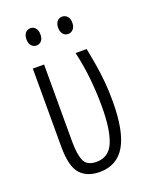

<svg xmlns="http://www.w3.org/2000/svg" viewBox="-136 -782 684 865"><g transform="rotate(-20 206.5 -349.0)"><path d="M191 9Q131 9 98.5 -27Q66 -63 66 -158V-532H120V-164Q120 -102 133.5 -70.5Q147 -39 193 -39Q252 -39 276 -96.5Q300 -154 300 -266Q300 -329 293.5 -395.5Q287 -462 271 -532H324Q334 -482 340.5 -441Q347 -400 350.5 -360Q354 -320 354 -271Q354 -128 314 -59.5Q274 9 191 9ZM84 -666Q84 -685 93.5 -696Q103 -707 118 -707Q132 -707 141.5 -696Q151 -685 151 -666Q151 -645 141.5 -634.5Q132 -624 118 -624Q103 -624 93.5 -635Q84 -646 84 -666ZM236 -666Q236 -685 245.5 -696Q255 -707 270 -707Q284 -707 294 -696.5Q304 -686 304 -666Q304 -646 294 -635Q284 -624 270 -624Q255 -624 245.5 -635Q236 -646 236 -666Z"/></g></svg>

Font: Noto Sans ExtraCondensed Light
Style: Regular
Weight: 300
Width: 2
Designer: Monotype Design Team
Foundry: Monotype Imaging Inc.
Version: Version 2.013; ttfautohint (v1.8.4.7-5d5b)